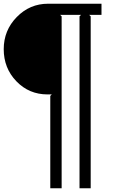

<svg xmlns="http://www.w3.org/2000/svg" viewBox="-20 -830 635 1031"><path d="M525 -810V-750H459L467 -742V181H407V-742L415 -750H303L311 -742V181H250V-315L258 -323H235Q136 -323 68 -393.5Q0 -464 0 -566Q0 -667 70 -738.5Q140 -810 238 -810Z"/></svg>

Font: Sinkin Sans 300 Light
Style: Regular
Weight: 300
Designer: Keith Bates
Foundry: K-Type
Version: Sinkin Sans (version 1.0)  by Keith Bates   •   © 2014   www